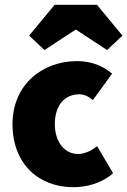

<svg xmlns="http://www.w3.org/2000/svg" viewBox="-20 -766 529 798"><path d="M284 12C336 12 400 -2 450 -46L384 -158C360 -140 332 -126 304 -126C250 -126 208 -174 208 -250C208 -326 246 -374 310 -374C328 -374 344 -368 366 -350L446 -460C408 -492 360 -512 300 -512C158 -512 32 -416 32 -250C32 -84 142 12 284 12ZM101 -618 165 -558 293 -642H297L425 -558L489 -618L383 -746H207Z"/></svg>

Font: Giro Sans Black
Style: Regular
Weight: 900
Designer: Paul D. Hunt
Foundry: Adobe Systems Incorporated
Version: Version 1.000;PS 1.0;hotconv 1.0.88;makeotf.lib2.5.647800